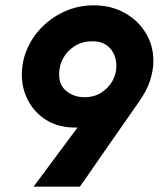

<svg xmlns="http://www.w3.org/2000/svg" viewBox="-20 -701 616 721"><path d="M106 0 271 -222H254Q194 -224 151 -252Q108 -280 85 -324.5Q62 -369 62 -420Q62 -473 83.5 -520.5Q105 -568 142.5 -604Q180 -640 228.5 -660.5Q277 -681 332 -681Q396 -681 446.5 -653.5Q497 -626 526.5 -578.5Q556 -531 556 -472Q556 -437 543.5 -398.5Q531 -360 502 -319Q484 -293 458.5 -256.5Q433 -220 405 -180Q377 -140 351.5 -103Q326 -66 307 -38.5Q288 -11 280 0ZM297 -336Q334 -336 361 -353.5Q388 -371 402.5 -397.5Q417 -424 417 -452Q417 -494 393 -520Q369 -546 327 -546Q290 -546 262 -529Q234 -512 218 -484Q202 -456 202 -422Q202 -380 230.5 -358Q259 -336 297 -336Z"/></svg>

Font: Atkinson Hyperlegible
Style: Bold Italic
Weight: 700
Italic angle: -12°
Designer: Elliott Scott, Megan Eiswerth, Linus Boman, Theodore Petrosky
Foundry: Braille Institute
Version: Version 1.006; ttfautohint (v1.8.3)